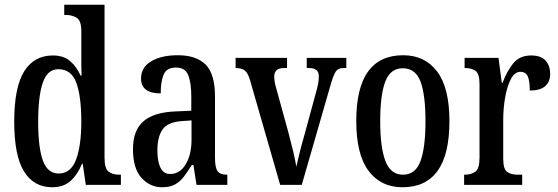

<svg xmlns="http://www.w3.org/2000/svg" viewBox="-20 -780 2354 810"><path d="M200 10Q123 10 81.5 -56.5Q40 -123 40 -267Q40 -412 82 -479Q124 -546 203 -546Q248 -546 275.5 -522.5Q303 -499 320 -461H324Q323 -484 323 -511.5Q323 -539 323 -567V-649Q323 -693 303.5 -705Q284 -717 257 -717H251V-760H421V-115Q421 -70 437.5 -56.5Q454 -43 483 -43H490V0H342L329 -89H326Q307 -43 277.5 -16.5Q248 10 200 10ZM227 -48Q279 -48 301 -107Q323 -166 323 -267Q323 -374 302 -431Q281 -488 226 -488Q180 -488 160.5 -431Q141 -374 141 -266Q141 -157 161 -102.5Q181 -48 227 -48Z M664 10Q613 10 577 -29.5Q541 -69 541 -151Q541 -231 586 -269Q631 -307 722 -310L787 -313V-373Q787 -429 774.5 -462Q762 -495 722 -495Q683 -495 670.5 -465.5Q658 -436 658 -386Q575 -386 575 -449Q575 -496 618 -521.5Q661 -547 730 -547Q808 -547 847.5 -507.5Q887 -468 887 -373V-115Q887 -73 898 -58Q909 -43 936 -43H939V0H809L796 -84H789Q772 -56 756 -35Q740 -14 718.5 -2Q697 10 664 10ZM698 -46Q739 -46 763.5 -87Q788 -128 788 -191V-272L746 -269Q688 -265 666 -234Q644 -203 644 -145Q644 -99 657 -72.5Q670 -46 698 -46Z M1035 -441Q1026 -472 1013 -482.5Q1000 -493 974 -493V-536H1191V-493H1178Q1156 -493 1146.5 -483.5Q1137 -474 1137 -458Q1137 -444 1139.5 -431Q1142 -418 1146 -405L1197 -220Q1207 -183 1216.5 -143Q1226 -103 1230 -77Q1235 -97 1243 -131Q1251 -165 1263 -206L1312 -386Q1319 -410 1322 -426Q1325 -442 1325 -459Q1325 -493 1284 -493H1274V-536H1441V-493H1428Q1406 -493 1396 -477.5Q1386 -462 1373 -416L1253 0H1162Z M1678 10Q1587 10 1535 -59Q1483 -128 1483 -269Q1483 -410 1533 -478.5Q1583 -547 1681 -547Q1772 -547 1824 -478.5Q1876 -410 1876 -269Q1876 -128 1826 -59Q1776 10 1678 10ZM1680 -43Q1733 -43 1754 -100.5Q1775 -158 1775 -269Q1775 -380 1754 -436Q1733 -492 1679 -492Q1627 -492 1605.5 -436Q1584 -380 1584 -269Q1584 -158 1606 -100.5Q1628 -43 1680 -43Z M1938 0V-43H1941Q1967 -43 1985 -55.5Q2003 -68 2003 -115V-425Q2003 -469 1986 -481Q1969 -493 1943 -493H1940V-536H2083L2097 -430H2100Q2118 -479 2145 -512.5Q2172 -546 2221 -546Q2262 -546 2281.5 -524.5Q2301 -503 2301 -468Q2301 -435 2280 -416.5Q2259 -398 2215 -398Q2215 -439 2206.5 -458Q2198 -477 2175 -477Q2151 -477 2135 -446Q2119 -415 2111 -368.5Q2103 -322 2103 -276V-110Q2103 -66 2120 -54.5Q2137 -43 2163 -43H2183V0Z"/></svg>

Font: Noto Serif ExtraCondensed Medium
Style: Regular
Weight: 500
Width: 2
Designer: Monotype Design Team
Foundry: Monotype Imaging Inc.
Version: Version 2.015